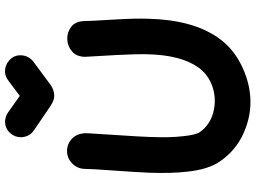

<svg xmlns="http://www.w3.org/2000/svg" viewBox="-144 -856 1001 752"><g transform="rotate(-90 356.0 -479.5)"><path d="M101 -117Q144 -55 212 -25Q280 5 349 1Q417 -3 482 -36.5Q547 -70 586 -127Q655 -228 659 -398Q661 -450 656 -531Q650 -629 650 -649Q649 -684 627.5 -700.5Q606 -717 578.5 -716Q551 -715 530.5 -697Q510 -679 510 -645Q511 -623 517 -523Q521 -448 520 -402Q517 -273 470 -205Q442 -164 392 -147Q343 -131 293 -144Q243 -157 215 -197Q204 -213 199 -263Q193 -312 196 -391Q197 -427 204 -531Q208 -595 210.5 -634Q213 -673 191 -696Q171 -716 142 -717Q113 -717 92.5 -697Q72 -677 71 -648Q71 -623 65 -541Q58 -443 56 -395Q53 -307 60 -247Q69 -162 101 -117ZM357 -767Q382 -767 405 -785L490 -848Q516 -868 516 -900Q516 -925 497 -942.5Q478 -960 453 -960Q433 -960 413 -944L357 -902L292 -948Q278 -958 257 -960Q229 -959 212 -940.5Q195 -922 195 -898Q195 -883 202 -869Q209 -855 223 -846L314 -784Q338 -767 357 -767Z"/></g></svg>

Font: Balsamiq Sans
Style: Bold
Weight: 700
Designer: Michael Angeles
Foundry: Balsamiq SRL
Version: Version 1.020; ttfautohint (v1.8.4.7-5d5b);gftools[0.9.26]